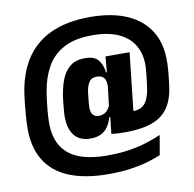

<svg xmlns="http://www.w3.org/2000/svg" viewBox="-90 -761 1036 1024"><g transform="rotate(-10 428.0 -249.0)"><path d="M354 -31.5Q298.5 -31.5 268.5 -67Q238.5 -102.5 238.5 -171Q238.5 -176 238.8 -182.8Q239 -189.5 239.8 -199.2Q240.5 -209 242 -223.5Q243.5 -238 245.5 -258.5Q252.5 -318.5 269.2 -363.8Q286 -409 317 -434Q348 -459 397.5 -459Q448 -459 469.8 -433.5Q491.5 -408 496.5 -365H531.5L493 -280Q493.5 -284 493.5 -287.5Q493.5 -291 493.5 -294Q493.5 -312 488.5 -324.8Q483.5 -337.5 472.5 -344.2Q461.5 -351 444 -351Q414 -351 400.8 -329.8Q387.5 -308.5 383 -271.5Q381 -251.5 379.5 -238Q378 -224.5 377.5 -216Q377 -207.5 376.8 -202.2Q376.5 -197 376.5 -192.5Q376.5 -168.5 387.8 -155.8Q399 -143 421 -143Q435 -143 447 -148.8Q459 -154.5 468 -165.2Q477 -176 482.5 -191.5L504.5 -126.5H472.5Q464.5 -99.5 450.8 -78Q437 -56.5 413.8 -44Q390.5 -31.5 354 -31.5ZM467.5 -37 480 -146.5 478.5 -165.5 498.5 -332.5 500 -350.5 508.5 -447.5 509 -449H639L595.5 -55ZM567 -140Q577.5 -138 585 -137.2Q592.5 -136.5 605 -136.5Q647 -136.5 668.8 -163.8Q690.5 -191 698 -245Q702 -272.5 704.2 -293.2Q706.5 -314 708 -329.2Q709.5 -344.5 710 -354.5Q713 -421.5 686 -470.2Q659 -519 602.2 -545.8Q545.5 -572.5 457.5 -572.5Q361.5 -572.5 301.5 -539.2Q241.5 -506 210.2 -449Q179 -392 167 -321Q163.5 -299 161 -279.8Q158.5 -260.5 156.8 -243.8Q155 -227 153.8 -213Q152.5 -199 152 -187.8Q151.5 -176.5 151 -168Q146 -47 213.5 13Q281 73 426 73Q490.5 73 543.8 65Q597 57 641 43.2Q685 29.5 720.5 13.5L702 120Q666 134.5 625 146.2Q584 158 533.2 165Q482.5 172 417.5 172Q289 172 201.8 135.5Q114.5 99 71.5 24.5Q28.5 -50 33 -162.5Q33 -172 33.8 -184.8Q34.5 -197.5 35.8 -212.5Q37 -227.5 38.5 -244.5Q40 -261.5 42 -280Q44 -298.5 46.5 -318Q61 -429.5 110.2 -508.2Q159.5 -587 247.2 -628.8Q335 -670.5 463.5 -670.5Q581 -670.5 663.5 -634.2Q746 -598 788.5 -527.5Q831 -457 827 -354.5Q826.5 -342 825.5 -325.5Q824.5 -309 822.2 -287.5Q820 -266 816.5 -238.5Q808 -168 778.8 -122.8Q749.5 -77.5 695 -55.8Q640.5 -34 554 -32.5Q533.5 -32 511 -33Q488.5 -34 467.5 -37Z"/></g></svg>

Font: Anek Gurmukhi Medium
Style: Bold
Weight: 700
Version: Version 1.003